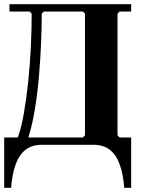

<svg xmlns="http://www.w3.org/2000/svg" viewBox="-20 -690 675 915"><path d="M605 -635H550L540 -625V-45L550 -35H605V205H572Q567 140 550.5 94Q534 48 503.5 24Q473 0 425 0H180Q132 0 101.5 24Q71 48 54.5 94Q38 140 33 205H0V-35H65Q82 -82 94 -151.5Q106 -221 114.5 -302Q123 -383 127 -466.5Q131 -550 131 -625L121 -635H25V-670H605ZM375 -35 385 -45V-625L375 -635H189L179 -625Q179 -568 176 -491Q173 -414 166 -331Q159 -248 146.5 -171Q134 -94 115 -35Z"/></svg>

Font: Brygada 1918
Style: Regular
Weight: 400
Designer: Mateusz Machalski | Borys Kosmynka | Przemek Hoffer
Foundry: NIEPODLEGLA 2018
Version: Version 3.006